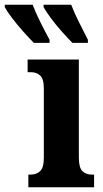

<svg xmlns="http://www.w3.org/2000/svg" viewBox="-108 -786 431 806"><path d="M11 0V-53H20Q45 -53 60.5 -67.5Q76 -82 76 -125V-415Q76 -455 60.5 -469Q45 -483 22 -483H8V-536H223V-125Q223 -82 238 -67.5Q253 -53 278 -53H287V0ZM196 -606Q178 -624 152.5 -652.5Q127 -681 105.5 -710Q84 -739 75 -756V-766H191Q204 -732 224 -692Q244 -652 261 -619V-606ZM34 -606Q16 -624 -9.5 -652.5Q-35 -681 -57 -710Q-79 -739 -88 -756V-766H29Q42 -732 62 -692Q82 -652 100 -619V-606Z"/></svg>

Font: Noto Serif ExtraCondensed ExtraBold
Style: Regular
Weight: 800
Width: 2
Designer: Monotype Design Team
Foundry: Monotype Imaging Inc.
Version: Version 2.013; ttfautohint (v1.8.4.7-5d5b)